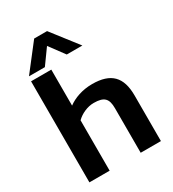

<svg xmlns="http://www.w3.org/2000/svg" viewBox="-208 -994 1002 1109"><g transform="rotate(-30 293.5 -439.5)"><path d="M61 -705H167L239 -805L313 -705H417L282 -879H196ZM57 0H192V-336C220 -364 265 -385 307 -385C377 -385 399 -361 399 -297V0H534V-304C534 -427 479 -484 354 -484C288 -484 231 -463 192 -434V-674H57Z"/></g></svg>

Font: Kanit Medium
Style: Regular
Weight: 500
Designer: Katatrad Team
Foundry: CadsonDemak
Version: Version 1.000;PS 001.000;hotconv 1.0.88;makeotf.lib2.5.64775